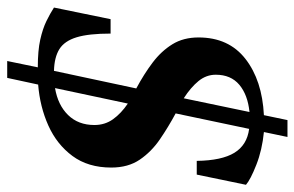

<svg xmlns="http://www.w3.org/2000/svg" viewBox="-166 -580 837 546"><g transform="rotate(90 253.0 -307.5)"><path d="M202 91H154L172 4Q124 4 93 -3Q62 -10 40.5 -20.5Q19 -31 2 -42L35 -203H76Q76 -141 86.5 -106.5Q97 -72 120 -57.5Q143 -43 182 -42L232 -276Q191 -298 158.5 -322.5Q126 -347 106.5 -378.5Q87 -410 87 -453Q87 -539 148 -586.5Q209 -634 308 -639L322 -706H370L356 -639Q407 -634 449 -617.5Q491 -601 506 -588L477 -448H438Q437 -519 415 -555Q393 -591 347 -597L303 -388Q342 -367 377 -343Q412 -319 434.5 -286Q457 -253 457 -205Q457 -139 424 -94.5Q391 -50 337.5 -26Q284 -2 221 3ZM231 -45Q279 -53 307.5 -82Q336 -111 336 -157Q336 -187 319.5 -210Q303 -233 275 -252ZM299 -598Q250 -593 221.5 -569Q193 -545 193 -502Q193 -475 211 -453Q229 -431 260 -411Z"/></g></svg>

Font: STIX Two Text SemiBold
Style: Italic
Weight: 600
Italic angle: -12°
Designer: Ross Mills, John Hudson & Paul Hanslow, Tiro Typeworks Ltd; with prior portions MicroPress Inc. and Coen Hoffman, Elsevi
Foundry: Tiro Typeworks Ltd
Version: Version 2.13 b171